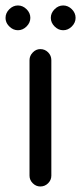

<svg xmlns="http://www.w3.org/2000/svg" viewBox="-25 -676 294 696"><path d="M-4.9 -611.3Q-4.9 -599.6 1 -589.8Q3.9 -585 8.8 -580.1Q22.5 -566.4 40 -566.4Q57.6 -566.4 71.3 -580.1Q85 -593.8 85 -611.3Q85 -628.9 71.3 -642.6Q57.6 -656.2 40 -656.2Q22.5 -656.2 8.8 -642.6Q-4.9 -628.9 -4.9 -611.3ZM172.9 -580.1Q186.5 -566.4 204.1 -566.4Q221.7 -566.4 235.4 -580.1Q249 -593.8 249 -611.3Q249 -628.9 235.4 -642.6Q221.7 -656.2 204.1 -656.2Q186.5 -656.2 172.9 -642.6Q159.2 -628.9 159.2 -611.3Q159.2 -593.8 172.9 -580.1ZM161.1 -39.1V-458Q161.1 -474.6 149.4 -486.3Q137.7 -498 121.1 -498Q105.5 -498 93.8 -485.8Q82 -473.6 82 -458V-39.1Q82 -23.4 93.8 -11.7Q105.5 0 121.1 0Q137.7 0 149.4 -11.7Q161.1 -23.4 161.1 -39.1Z"/></svg>

Font: FakePearl
Style: Light
Weight: 350
Version: Version 1.2